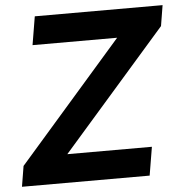

<svg xmlns="http://www.w3.org/2000/svg" viewBox="-52 -778 786 828"><g transform="rotate(-5 341.0 -364.0)"><path d="M9.8 0 24.4 -88.9 474.6 -604.5H108.4L128.9 -727.5H682.1L667.5 -638.2L216.8 -123H583L562.5 0Z"/></g></svg>

Font: Inter 17pt
Style: Bold Italic
Weight: 700
Italic angle: -9.3988°
Version: Version 4.001;git-66647c0bb